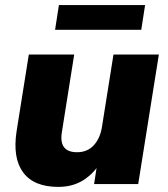

<svg xmlns="http://www.w3.org/2000/svg" viewBox="-20 -722 658 753"><path d="M209 11Q113 11 71 -45.5Q29 -102 45 -207L93 -508H271L223 -206Q216 -165 231 -145Q246 -125 282 -125Q323 -125 348 -152.5Q373 -180 380 -225L425 -508H603L522 0H349L363 -91H378Q349 -42 307 -15.5Q265 11 209 11ZM196 -605 211 -702H549L534 -605Z"/></svg>

Font: Mulish ExtraLight Black
Style: Italic
Weight: 900
Italic angle: -9°
Version: Version 3.603